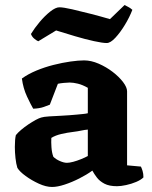

<svg xmlns="http://www.w3.org/2000/svg" viewBox="-20 -740 606 763"><path d="M187 3Q163 3 134.5 -10Q106 -23 82 -40.5Q58 -58 49 -73Q44 -89 41.5 -112Q39 -135 39 -156Q39 -171 40 -183Q41 -195 43 -203Q51 -213 64 -224Q77 -235 92.5 -245.5Q108 -256 122 -263.5Q136 -271 144 -273Q153 -276 176 -277.5Q199 -279 222 -280Q239 -281 254.5 -282Q270 -283 284.5 -284.5Q299 -286 310 -287Q321 -288 329 -290V-391Q308 -403 289.5 -407.5Q271 -412 257 -412Q248 -412 233 -410.5Q218 -409 210 -407L178 -324Q171 -321 154 -315Q137 -309 112 -308Q103 -323 87.5 -356Q72 -389 67 -428Q92 -446 124.5 -459.5Q157 -473 192.5 -482Q228 -491 260 -495.5Q292 -500 314 -500Q342 -500 372 -487Q402 -474 427.5 -454.5Q453 -435 469 -414Q485 -393 485 -377V-83L540 -78Q543 -72 546.5 -61Q550 -50 550 -35Q540 -25 521 -17Q502 -9 481 -4.5Q460 0 445 0Q414 0 395 -10Q376 -20 365 -34.5Q354 -49 347 -62Q325 -46 295.5 -31Q266 -16 237 -6.5Q208 3 187 3ZM246 -93Q256 -93 271 -97Q286 -101 302 -107.5Q318 -114 329 -120V-225Q316 -224 302.5 -221Q289 -218 272 -216Q247 -213 223.5 -207.5Q200 -202 184 -192Q183 -176 184.5 -154.5Q186 -133 192 -117Q202 -107 218 -100Q234 -93 246 -93ZM404 -569Q388 -569 353.5 -576.5Q319 -584 278.5 -596Q238 -608 203 -619L132 -576Q125 -579 116 -586.5Q107 -594 103 -605Q117 -628 137.5 -652.5Q158 -677 179.5 -694Q201 -711 216 -711Q232 -711 267 -703Q302 -695 342.5 -684.5Q383 -674 417 -664L475 -720Q482 -716 489.5 -712.5Q497 -709 506 -701Q495 -672 476.5 -641.5Q458 -611 438.5 -590Q419 -569 404 -569Z"/></svg>

Font: Texturina 12pt ExtraBold
Style: Regular
Weight: 800
Designer: Guillermo Torres Carreño
Foundry: Omnibus-Type
Version: Version 1.002